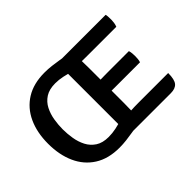

<svg xmlns="http://www.w3.org/2000/svg" viewBox="-112 -790 1033 1033"><g transform="rotate(-45 404.5 -273.0)"><path d="M449.8 -5.1Q427.8 -1.7 402.8 2.5Q377.9 6.7 351.2 9.9Q324.4 13.1 297.8 13.1Q213.6 13.1 156.4 -23.3Q99.1 -59.7 70 -124.3Q40.8 -188.9 40.8 -273.9Q40.8 -359.1 70.4 -423.2Q100 -487.3 157.3 -523Q214.6 -558.6 297.8 -558.6Q324.2 -558.6 350.9 -555.5Q377.6 -552.4 402.7 -548.1Q427.8 -543.8 449.8 -540.3V-440Q432.8 -447.8 407.4 -456.3Q382 -464.9 353.4 -470.9Q324.7 -476.9 297.8 -476.9Q252 -476.9 223.1 -458.2Q194.3 -439.5 178.7 -409Q163.1 -378.5 157.3 -342.9Q151.4 -307.3 151.4 -273.3Q151.4 -238.8 157.3 -203Q163.1 -167.2 178.8 -136.9Q194.6 -106.6 223.3 -87.8Q252 -69 297.8 -69Q325.8 -69 354.3 -75Q382.8 -81.1 407.8 -89.6Q432.8 -98.1 449.8 -105.4ZM382.9 -545.5H483.6V-461.6Q483.6 -451.6 484.1 -434.2Q484.6 -416.8 484.6 -405.4V-137.8Q484.6 -127.3 484.1 -110.8Q483.6 -94.4 483.6 -83.5V0.7H382.9ZM700.6 -319Q704 -309.1 704.9 -297.1Q705.9 -285.2 705.9 -277.1Q705.9 -267.9 704.9 -255.9Q704 -244 700.6 -234.2H541.9Q531.3 -234.2 514.8 -234.2Q498.3 -234.2 480.8 -234.4Q463.3 -234.7 449.8 -235.2V-317.7Q463.3 -317.9 480.8 -318.2Q498.3 -318.5 514.8 -318.8Q531.3 -319 541.9 -319ZM750.4 -545.5Q752.8 -534.3 753.1 -523.8Q753.5 -513.3 753.5 -504.1Q753.5 -495.1 751.8 -483.1Q750.1 -471.1 745.5 -459.4H541.9Q531.3 -459.4 514.8 -459.5Q498.3 -459.6 480.8 -459.9Q463.3 -460.3 449.8 -460.8V-545.5ZM766.8 -86.2Q766.8 -36.7 751 -18Q735.1 0.7 700.2 0.7H449.8V-82.5Q467.4 -83.5 481.1 -84.5Q494.8 -85.4 509.6 -85.8Q524.4 -86.2 544.5 -86.2Z"/></g></svg>

Font: Signika SC
Style: Regular
Weight: 300
Designer: Anna Giedryś
Foundry: Anna Giedryś
Version: Version 2.000